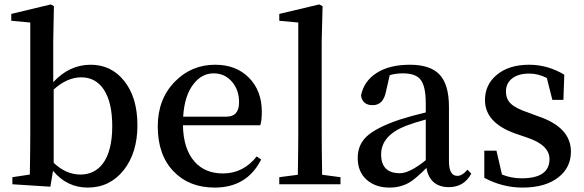

<svg xmlns="http://www.w3.org/2000/svg" viewBox="-20 -834 2645 869"><path d="M223 -97Q279 -44 344 -44Q407 -44 445 -93Q488 -150 488 -263Q488 -372 449 -430Q412 -484 348 -484Q284 -484 223 -429ZM221 -462Q294 -541 390 -541Q483 -541 541 -469Q602 -394 602 -267Q602 -143 540 -64Q477 15 377 15Q283 15 220 -61L208 11L36 0V-32L115 -44Q117 -156 117 -232V-732L31 -740V-771L210 -814L224 -806L221 -649Z M1005 -306Q1062 -306 1062 -371Q1062 -427 1030 -464Q997 -502 947 -502Q894 -502 857 -455Q815 -403 809 -306ZM808 -267Q810 -159 861 -102Q908 -49 989 -49Q1081 -49 1142 -126L1162 -112Q1098 15 952 15Q836 15 766 -58Q694 -132 694 -262Q694 -387 773 -466Q847 -541 954 -541Q1049 -541 1107 -482Q1165 -423 1165 -328Q1165 -289 1158 -267Z M1521 -32V0H1244V-32L1328 -43Q1330 -167 1330 -232V-732L1244 -740V-771L1425 -814L1440 -806L1436 -649V-232Q1436 -167 1438 -43Z M1907 -293Q1852 -278 1816 -264Q1705 -220 1705 -135Q1705 -50 1790 -50Q1834 -50 1907 -109ZM2113 -48Q2080 13 2012 13Q1926 13 1910 -74Q1862 -25 1831 -7Q1792 15 1743 15Q1680 15 1640 -20Q1599 -56 1599 -119Q1599 -177 1638 -215Q1681 -256 1787 -292L1800 -296L1814 -300L1844 -309Q1879 -318 1907 -325V-366Q1907 -445 1883 -474Q1861 -502 1803 -502Q1773 -502 1744 -494L1727 -420Q1715 -358 1667 -358Q1620 -358 1614 -402Q1627 -467 1685 -504Q1743 -541 1835 -541Q1927 -541 1969 -497Q2012 -452 2012 -350V-104Q2012 -38 2050 -38Q2072 -38 2096 -66Z M2415 -308Q2564 -258 2564 -148Q2564 -76 2508 -32Q2449 15 2345 15Q2255 15 2172 -29V-152H2227L2252 -44Q2294 -27 2341 -27Q2467 -27 2467 -114Q2467 -178 2364 -212L2311 -230Q2175 -279 2175 -381Q2175 -450 2227 -494Q2282 -541 2375 -541Q2459 -541 2534 -496L2530 -382H2480L2455 -481Q2415 -501 2376 -501Q2326 -501 2298 -479Q2270 -457 2270 -420Q2270 -385 2293 -364Q2315 -343 2372 -324Z"/></svg>

Font: `n[OS CN SemiBold
Style: <[WOS[P|ûg*[NI>           
Weight: 600
Designer: Ryoko NISHIZUKA ¬âXZm¬º[P (kana & ideographs); Frank Grie√ühammer (Latin, Greek & Cyrillic); Wenlong ZHANG _ e¬á¬ü¬ô (b
Foundry: Adobe Systems Incorporated
Version: Version 1.00 April 7, 2017, initial release